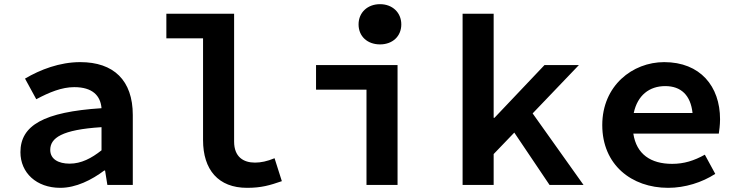

<svg xmlns="http://www.w3.org/2000/svg" viewBox="-20 -887 3540 921"><path d="M78 -157C78 -58 155 14 269 14C345 14 420 -24 480 -69H484L495 0H617V-335C617 -502 525 -589 365 -589C266 -589 173 -553 100 -510L154 -411C216 -444 276 -469 336 -469C424 -469 462 -428 467 -368C189 -350 78 -285 78 -157ZM467 -166C419 -128 370 -102 314 -102C261 -102 221 -123 221 -168C221 -225 276 -265 467 -277Z M954 -215C954 -73 1027 14 1165 14C1234 14 1274 2 1332 -18L1297 -128C1261 -113 1231 -107 1203 -107C1148 -107 1103 -134 1103 -208V-821H778V-703H954Z M1700 -770C1700 -712 1743 -674 1803 -674C1862 -674 1905 -712 1905 -770C1905 -827 1862 -867 1803 -867C1743 -867 1700 -827 1700 -770ZM1738 -457V0H1887V-575H1496V-457Z M2779 0 2535 -343 2757 -575H2592L2352 -322H2348V-821H2199V0H2348V-148L2447 -251L2616 0Z M3434 -315C3434 -473 3339 -589 3166 -589C3014 -589 2869 -476 2869 -287C2869 -97 3009 14 3185 14C3266 14 3348 -12 3411 -53L3361 -145C3309 -116 3261 -101 3204 -101C3102 -101 3033 -147 3018 -246H3428C3430 -259 3434 -287 3434 -315ZM3171 -474C3247 -474 3293 -430 3302 -345H3020C3038 -430 3095 -474 3171 -474Z"/></svg>

Font: Kawkab Mono
Style: Bold
Weight: 700
Monospace: yes
Designer: Abdullah Arif
Foundry: Abdullah Arif
Version: Version 1.000;PS 000.500;hotconv 1.0.88;makeotf.lib2.5.64775